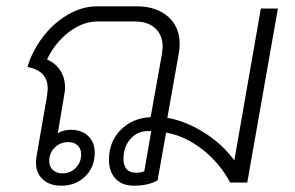

<svg xmlns="http://www.w3.org/2000/svg" viewBox="-20 -578 933 608"><path d="M860 -551 763 0H709Q675 -63 620 -105.5Q565 -148 506 -158L479 -7Q450 10 404 10Q366 10 345.5 -12.5Q325 -35 325 -72Q325 -129 362 -166.5Q399 -204 457 -207L493 -408Q495 -424 495 -430Q495 -467 471.5 -488.5Q448 -510 407 -510H288Q243 -510 199 -477Q155 -444 129 -390Q157 -377 171.5 -354Q186 -331 186 -301Q186 -289 183 -275L163 -156Q180 -167 204 -167Q239 -167 259.5 -147Q280 -127 280 -95Q280 -49 250 -19.5Q220 10 174 10Q137 10 115.5 -10Q94 -30 94 -62Q94 -73 95 -79L129 -275Q131 -291 131 -298Q131 -354 67 -366Q81 -414 114 -458.5Q147 -503 193 -530.5Q239 -558 288 -558H412Q475 -558 512 -525.5Q549 -493 549 -438Q549 -425 546 -408L510 -205Q570 -194 627.5 -157.5Q685 -121 722 -70L806 -551ZM459 -163H449Q415 -163 393 -138Q371 -113 371 -74Q371 -54 381 -42.5Q391 -31 411 -31Q427 -31 437 -36ZM136 -68Q136 -50 147.5 -39.5Q159 -29 178 -29Q203 -29 220 -46.5Q237 -64 237 -89Q237 -107 226 -117.5Q215 -128 196 -128Q171 -128 153.5 -111Q136 -94 136 -68Z"/></svg>

Font: Bai Jamjuree Light
Style: Italic
Weight: 300
Italic angle: -10°
Version: Version 1.000; ttfautohint (v1.6)